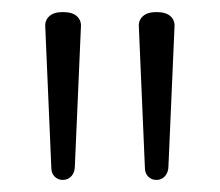

<svg xmlns="http://www.w3.org/2000/svg" viewBox="-20 -1071 364 318"><path d="M84 -773Q76 -773 70.5 -778.5Q65 -784 65 -793L55 -1026Q54 -1037 61.5 -1044Q69 -1051 84 -1051Q100 -1051 107.5 -1044Q115 -1037 114 -1026L104 -796Q104 -786 98.5 -779.5Q93 -773 84 -773ZM239 -773Q231 -773 225.5 -778.5Q220 -784 220 -793L210 -1026Q209 -1037 216.5 -1044Q224 -1051 239 -1051Q255 -1051 262.5 -1044Q270 -1037 269 -1026L259 -796Q259 -786 253.5 -779.5Q248 -773 239 -773Z"/></svg>

Font: Playwrite FR Moderne Thin
Style: Regular
Weight: 250
Version: Version 1.002